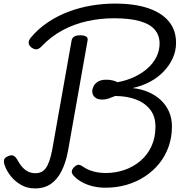

<svg xmlns="http://www.w3.org/2000/svg" viewBox="-20 -1035 1032 1072"><path d="M569 13Q533 13 500.5 5.5Q468 -2 441.5 -16Q415 -30 397 -48Q383 -61 381 -73Q379 -85 391 -99Q403 -112 414 -114.5Q425 -117 441 -106Q459 -93 481 -84.5Q503 -76 526 -72.5Q549 -69 570 -69Q626 -69 676 -86.5Q726 -104 765 -137.5Q804 -171 826 -219Q848 -267 848 -328Q848 -385 818.5 -423Q789 -461 738 -480Q687 -499 623 -499Q604 -491 586.5 -485Q569 -479 551 -479Q523 -479 509 -492.5Q495 -506 495 -524Q495 -538 502.5 -553.5Q510 -569 527.5 -579.5Q545 -590 573 -590Q593 -590 609 -586Q625 -582 636 -576Q686 -585 729 -605Q772 -625 804 -653.5Q836 -682 853.5 -717.5Q871 -753 871 -792Q871 -838 844 -869.5Q817 -901 760.5 -917Q704 -933 617 -933Q540 -933 467.5 -917Q395 -901 330 -866.5Q265 -832 210 -774Q195 -759 181.5 -759.5Q168 -760 154 -771Q141 -782 140 -795.5Q139 -809 152 -825Q194 -875 248 -911Q302 -947 363.5 -970Q425 -993 490.5 -1004Q556 -1015 621 -1015Q732 -1015 808 -989Q884 -963 923.5 -914.5Q963 -866 963 -796Q963 -750 944 -709Q925 -668 892.5 -634.5Q860 -601 816.5 -578Q773 -555 723 -544L722 -543Q769 -538 808.5 -521Q848 -504 877.5 -476.5Q907 -449 923.5 -412Q940 -375 940 -329Q940 -269 921.5 -216.5Q903 -164 869 -122Q835 -80 788.5 -49.5Q742 -19 686.5 -3Q631 13 569 13ZM175 17Q133 17 99 -2Q65 -21 41.5 -50Q18 -79 7 -110Q0 -128 2.5 -141.5Q5 -155 25 -163Q43 -171 54.5 -166Q66 -161 76 -144Q90 -118 105.5 -101Q121 -84 139 -76Q157 -68 178 -68Q215 -68 236 -96.5Q257 -125 271 -196L380 -810Q383 -824 394.5 -831Q406 -838 428 -838Q450 -838 461 -831Q472 -824 469 -809L360 -194Q348 -129 324.5 -81.5Q301 -34 264.5 -8.5Q228 17 175 17Z"/></svg>

Font: Playwrite ZA
Style: Regular
Weight: 400
Designer: Veronika Burian, José Scaglione
Foundry: TypeTogether
Version: Version 1.002